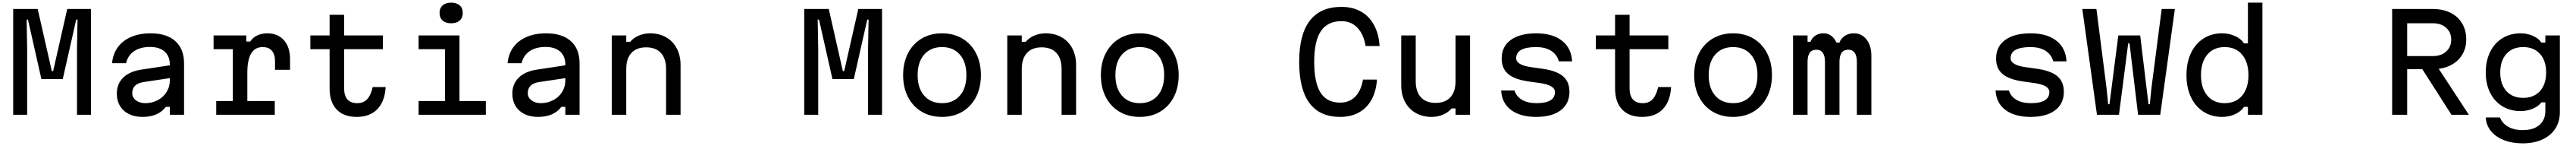

<svg xmlns="http://www.w3.org/2000/svg" viewBox="-20 -868 19540 1104"><path d="M80 -800H266L373 -330H383L490 -800H670V0H564V-500L568 -720H558L456 -270H294L192 -720H182L186 -500V0H80Z M1280 -279 1066 -247Q1024 -240 1003.5 -219Q983 -198 983 -163Q983 -131 1011 -109.5Q1039 -88 1082 -88Q1133 -88 1176 -110.5Q1219 -133 1243.5 -172.5Q1268 -212 1268 -259V-380Q1268 -443 1228.5 -478Q1189 -513 1118 -513Q1044 -513 997 -481Q950 -449 936 -390H830Q836 -459 873 -510Q910 -561 974 -588.5Q1038 -616 1122 -616Q1244 -616 1310 -557Q1376 -498 1376 -388V0H1268V-60H1238Q1209 -22 1165 -3Q1121 16 1060 16Q1001 16 957 -6Q913 -28 889.5 -67.5Q866 -107 866 -160Q866 -234 915 -281.5Q964 -329 1055 -342L1280 -376Z M1848 -600V-554H1878Q1897 -584 1931 -600Q1965 -616 2008 -616Q2088 -616 2134 -563.5Q2180 -511 2180 -420V-340H2066V-404Q2066 -457 2042 -484.5Q2018 -512 1972 -512Q1914 -512 1885 -463.5Q1856 -415 1856 -320V-104H2064V0H1620V-104H1746V-496H1600V-600Z M2590 -600H2884V-496H2590V-200Q2590 -145 2615 -116.5Q2640 -88 2690 -88Q2737 -88 2765 -118Q2793 -148 2807 -210H2905Q2899 -101 2842 -42.5Q2785 16 2686 16Q2587 16 2533.5 -40Q2480 -96 2480 -200V-496H2334V-600H2480V-756H2590Z M3465 -600V-104H3665V0H3155V-104H3355V-496H3155V-600ZM3314 -770Q3314 -807 3337.5 -827.5Q3361 -848 3402 -848Q3443 -848 3466.5 -827.5Q3490 -807 3490 -770Q3490 -733 3466.5 -712.5Q3443 -692 3402 -692Q3361 -692 3337.5 -712.5Q3314 -733 3314 -770Z M4280 -279 4066 -247Q4024 -240 4003.5 -219Q3983 -198 3983 -163Q3983 -131 4011 -109.5Q4039 -88 4082 -88Q4133 -88 4176 -110.5Q4219 -133 4243.5 -172.5Q4268 -212 4268 -259V-380Q4268 -443 4228.5 -478Q4189 -513 4118 -513Q4044 -513 3997 -481Q3950 -449 3936 -390H3830Q3836 -459 3873 -510Q3910 -561 3974 -588.5Q4038 -616 4122 -616Q4244 -616 4310 -557Q4376 -498 4376 -388V0H4268V-60H4238Q4209 -22 4165 -3Q4121 16 4060 16Q4001 16 3957 -6Q3913 -28 3889.5 -67.5Q3866 -107 3866 -160Q3866 -234 3915 -281.5Q3964 -329 4055 -342L4280 -376Z M4620 -600H4730V-552H4760Q4785 -582 4825 -599Q4865 -616 4911 -616Q4980 -616 5032.5 -586Q5085 -556 5113.5 -501.5Q5142 -447 5142 -376V0H5032V-346Q5032 -425 4993 -467.5Q4954 -510 4881 -510Q4808 -510 4769 -467.5Q4730 -425 4730 -346V0H4620Z M6080 -800H6266L6373 -330H6383L6490 -800H6670V0H6564V-500L6568 -720H6558L6456 -270H6294L6192 -720H6182L6186 -500V0H6080Z M6830 -300Q6830 -394 6867 -465.5Q6904 -537 6970.5 -576.5Q7037 -616 7125 -616Q7213 -616 7279.5 -576.5Q7346 -537 7383 -465.5Q7420 -394 7420 -300Q7420 -206 7383 -134.5Q7346 -63 7279.5 -23.5Q7213 16 7125 16Q7037 16 6970.5 -23.5Q6904 -63 6867 -134.5Q6830 -206 6830 -300ZM7310 -300Q7310 -398 7260.5 -455Q7211 -512 7125 -512Q7039 -512 6989.5 -455Q6940 -398 6940 -300Q6940 -202 6989.5 -145Q7039 -88 7125 -88Q7211 -88 7260.5 -145Q7310 -202 7310 -300Z M7620 -600H7730V-552H7760Q7785 -582 7825 -599Q7865 -616 7911 -616Q7980 -616 8032.5 -586Q8085 -556 8113.5 -501.5Q8142 -447 8142 -376V0H8032V-346Q8032 -425 7993 -467.5Q7954 -510 7881 -510Q7808 -510 7769 -467.5Q7730 -425 7730 -346V0H7620Z M8330 -300Q8330 -394 8367 -465.5Q8404 -537 8470.5 -576.5Q8537 -616 8625 -616Q8713 -616 8779.5 -576.5Q8846 -537 8883 -465.5Q8920 -394 8920 -300Q8920 -206 8883 -134.5Q8846 -63 8779.5 -23.5Q8713 16 8625 16Q8537 16 8470.5 -23.5Q8404 -63 8367 -134.5Q8330 -206 8330 -300ZM8810 -300Q8810 -398 8760.5 -455Q8711 -512 8625 -512Q8539 -512 8489.5 -455Q8440 -398 8440 -300Q8440 -202 8489.5 -145Q8539 -88 8625 -88Q8711 -88 8760.5 -145Q8810 -202 8810 -300Z M9834 -400Q9834 -607 9914.5 -711.5Q9995 -816 10155 -816Q10239 -816 10302 -781Q10365 -746 10401.5 -679Q10438 -612 10444 -520H10338Q10323 -609 10275.5 -658.5Q10228 -708 10155 -708Q10049 -708 9998.5 -632.5Q9948 -557 9948 -400Q9948 -243 9996 -167.5Q10044 -92 10145 -92Q10215 -92 10259.5 -137.5Q10304 -183 10318 -266H10424Q10418 -178 10383 -114.5Q10348 -51 10287 -17.5Q10226 16 10145 16Q9990 16 9912 -88.5Q9834 -193 9834 -400Z M11130 0H11020V-48H10990Q10965 -18 10925 -1Q10885 16 10839 16Q10770 16 10717.5 -14Q10665 -44 10636.5 -98.5Q10608 -153 10608 -224V-600H10718V-254Q10718 -175 10757 -132.5Q10796 -90 10869 -90Q10942 -90 10981 -132.5Q11020 -175 11020 -254V-600H11130Z M11634 -88Q11704 -88 11739 -109Q11774 -130 11774 -172Q11774 -198 11745.5 -215Q11717 -232 11660 -240L11574 -252Q11468 -267 11419 -308.5Q11370 -350 11370 -426Q11370 -516 11439 -566Q11508 -616 11632 -616Q11756 -616 11827.5 -560Q11899 -504 11904 -404H11804Q11789 -456 11745 -484Q11701 -512 11630 -512Q11556 -512 11518 -491Q11480 -470 11480 -428Q11480 -402 11508.5 -385Q11537 -368 11594 -360L11680 -348Q11786 -333 11835 -291.5Q11884 -250 11884 -174Q11884 -84 11817.5 -34Q11751 16 11632 16Q11511 16 11441 -36.5Q11371 -89 11366 -184H11467Q11482 -138 11524.5 -113Q11567 -88 11634 -88Z M12340 -600H12634V-496H12340V-200Q12340 -145 12365 -116.5Q12390 -88 12440 -88Q12487 -88 12515 -118Q12543 -148 12557 -210H12655Q12649 -101 12592 -42.5Q12535 16 12436 16Q12337 16 12283.5 -40Q12230 -96 12230 -200V-496H12084V-600H12230V-756H12340Z M12830 -300Q12830 -394 12867 -465.5Q12904 -537 12970.5 -576.5Q13037 -616 13125 -616Q13213 -616 13279.5 -576.5Q13346 -537 13383 -465.5Q13420 -394 13420 -300Q13420 -206 13383 -134.5Q13346 -63 13279.5 -23.5Q13213 16 13125 16Q13037 16 12970.5 -23.5Q12904 -63 12867 -134.5Q12830 -206 12830 -300ZM13310 -300Q13310 -398 13260.5 -455Q13211 -512 13125 -512Q13039 -512 12989.5 -455Q12940 -398 12940 -300Q12940 -202 12989.5 -145Q13039 -88 13125 -88Q13211 -88 13260.5 -145Q13310 -202 13310 -300Z M13690 -600V-552H13769L13704 -512Q13707 -560 13736 -588Q13765 -616 13812 -616Q13855 -616 13885 -583.5Q13915 -551 13922 -498L13857 -546H13985L13925 -512Q13928 -559 13960.5 -587.5Q13993 -616 14042 -616Q14101 -616 14137.5 -569Q14174 -522 14174 -446V0H14064V-400Q14064 -446 14047.5 -469Q14031 -492 13998 -492Q13965 -492 13948.5 -469Q13932 -446 13932 -400V0H13822V-400Q13822 -446 13805.5 -469Q13789 -492 13756 -492Q13723 -492 13706.5 -469Q13690 -446 13690 -400V0H13580V-600Z M15384 -88Q15454 -88 15489 -109Q15524 -130 15524 -172Q15524 -198 15495.5 -215Q15467 -232 15410 -240L15324 -252Q15218 -267 15169 -308.5Q15120 -350 15120 -426Q15120 -516 15189 -566Q15258 -616 15382 -616Q15506 -616 15577.5 -560Q15649 -504 15654 -404H15554Q15539 -456 15495 -484Q15451 -512 15380 -512Q15306 -512 15268 -491Q15230 -470 15230 -428Q15230 -402 15258.5 -385Q15287 -368 15344 -360L15430 -348Q15536 -333 15585 -291.5Q15634 -250 15634 -174Q15634 -84 15567.5 -34Q15501 16 15382 16Q15261 16 15191 -36.5Q15121 -89 15116 -184H15217Q15232 -138 15274.5 -113Q15317 -88 15384 -88Z M15958 -200 15970 -80H15980L16047 -600H16213L16276 -80H16286L16298 -200L16376 -800H16476L16365 0H16197L16132 -540H16122L16052 0H15885L15774 -800H15881Z M16564 -300Q16564 -394 16597.5 -465.5Q16631 -537 16692.5 -576.5Q16754 -616 16834 -616Q16888 -616 16933.5 -595Q16979 -574 17000 -540H17030V-848H17140V0H17030V-60H17000Q16979 -26 16933.5 -5Q16888 16 16834 16Q16754 16 16692.5 -23.5Q16631 -63 16597.5 -134.5Q16564 -206 16564 -300ZM17034 -300Q17034 -398 16986 -455Q16938 -512 16854 -512Q16770 -512 16722 -455Q16674 -398 16674 -300Q16674 -202 16722 -145Q16770 -88 16854 -88Q16938 -88 16986 -145Q17034 -202 17034 -300Z M18124 -800H18432Q18508 -800 18565.5 -772Q18623 -744 18654.5 -691.5Q18686 -639 18686 -569Q18686 -503 18654 -452Q18622 -401 18564.5 -373Q18507 -345 18432 -345H18238V0H18124ZM18340 -365H18466L18706 0H18574ZM18572 -568Q18572 -623 18534 -657.5Q18496 -692 18434 -692H18238V-444H18434Q18496 -444 18534 -478.5Q18572 -513 18572 -568Z M19114 216Q19034 216 18971.5 191.5Q18909 167 18873 122.5Q18837 78 18834 20H18942Q18959 65 19004.5 90.5Q19050 116 19114 116Q19195 116 19240.5 77.5Q19286 39 19286 -30V-94H19256Q19234 -64 19190.5 -46Q19147 -28 19098 -28Q19020 -28 18960 -64.5Q18900 -101 18867 -167Q18834 -233 18834 -320Q18834 -408 18867 -475Q18900 -542 18960 -579Q19020 -616 19098 -616Q19148 -616 19191.5 -597Q19235 -578 19256 -546H19286V-600H19396V-20Q19396 51 19362 104Q19328 157 19264 186.5Q19200 216 19114 216ZM19118 -128Q19199 -128 19245.5 -179.5Q19292 -231 19292 -320Q19292 -409 19245.5 -460.5Q19199 -512 19118 -512Q19037 -512 18990.5 -460.5Q18944 -409 18944 -320Q18944 -231 18990.5 -179.5Q19037 -128 19118 -128Z"/></svg>

Font: Martian Mono Custom sWd Rg
Style: Regular
Weight: 400
Width: 6
Monospace: yes
Designer: Alex Havermale
Foundry: Evil Martians
Version: Version 1.000